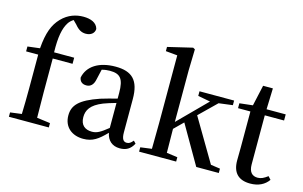

<svg xmlns="http://www.w3.org/2000/svg" viewBox="-100 -1088 2154 1366"><g transform="rotate(15 977.0 -405.0)"><path d="M34 -517V-481H123V-232C123 -169 122 -106 120 -43L36 -32V0H330V-32L232 -45C231 -107 230 -170 230 -232V-481H376V-526H228C225 -640 239 -705 266 -748C275 -763 289 -775 303 -784L329 -758C356 -725 380 -712 411 -712C450 -712 474 -734 475 -764C464 -808 418 -825 365 -825C313 -825 255 -809 206 -758C159 -709 133 -644 124 -528Z M750 -109C694 -64 669 -50 633 -50C583 -50 548 -76 548 -135C548 -185 571 -229 659 -264C680 -272 714 -283 750 -293ZM939 -66C922 -46 911 -38 893 -38C870 -38 855 -54 855 -104V-350C855 -487 800 -541 678 -541C555 -541 474 -488 457 -402C461 -373 480 -358 510 -358C541 -358 562 -378 570 -420L587 -494C609 -500 628 -502 646 -502C721 -502 750 -473 750 -366V-325C708 -315 664 -302 630 -292C484 -242 442 -193 442 -119C442 -33 504 15 586 15C656 15 695 -15 753 -74C763 -20 799 13 855 13C900 13 932 -3 956 -48Z M1513 -42 1327 -357 1452 -479 1554 -492V-526H1299V-492L1390 -475L1186 -270V-649L1190 -806L1175 -814L994 -771V-740L1080 -732V-232C1080 -175 1079 -102 1078 -43L995 -32V0H1268V-32L1188 -43C1187 -97 1186 -163 1186 -219L1252 -284L1416 0H1582V-32Z M1930 -70C1902 -49 1882 -39 1857 -39C1817 -39 1792 -63 1792 -120V-481H1934V-526H1793L1798 -681H1726L1692 -528L1595 -517V-481H1686V-217C1686 -176 1685 -150 1685 -120C1685 -28 1732 15 1816 15C1877 15 1922 -8 1950 -48Z"/></g></svg>

Font: Source Han Serif CN SemiBold
Style: Regular
Weight: 600
Designer: Ryoko NISHIZUKA 西塚涼子 (kana & ideographs); Frank Grießhammer (Latin, Greek & Cyrillic); Wenlong ZHANG 张文龙 (bopomofo); San
Foundry: Adobe Systems Incorporated
Version: Version 1.000;PS 1;hotconv 16.6.53;makeotf.lib2.5.65590